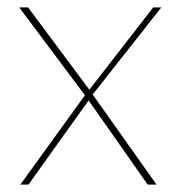

<svg xmlns="http://www.w3.org/2000/svg" viewBox="-20 -500 486 520"><path d="M35 0 210 -242 32 -480H56L222 -257L395 -480H417L231 -244L404 0H380L220 -228L57 0Z"/></svg>

Font: Cantarell Thin
Style: Regular
Weight: 100
Designer: Dave Crossland, Nikolaus Waxweiler, Florian Fecher, Jacques Le Bailly, Eben Sorkin, Alexei Vanyashin, Alexios Zavras, Em
Version: Version 0.303